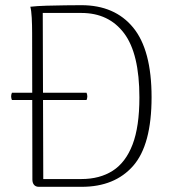

<svg xmlns="http://www.w3.org/2000/svg" viewBox="-20 -721 663 741"><path d="M26 -363H314Q320 -349 314 -335H26Q20 -349 26 -363ZM130 0Q118 0 111.5 -7.5Q105 -15 105 -28L104 -594Q104 -624 102.5 -652.5Q101 -681 97 -695Q123 -698 159.5 -699Q196 -700 232.5 -700.5Q269 -701 294 -701Q423 -701 494 -614.5Q565 -528 565 -346Q565 -162 494 -81Q423 0 295 0ZM147 -30H294Q365 -30 415 -62Q465 -94 491.5 -163Q518 -232 518 -345Q518 -514 459 -592.5Q400 -671 294 -671H145Z"/></svg>

Font: Arima Thin ExtraLight
Style: Regular
Weight: 250
Version: Version 1.100